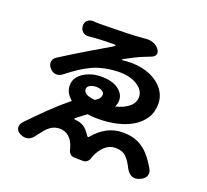

<svg xmlns="http://www.w3.org/2000/svg" viewBox="-139 -957 1278 1183"><g transform="rotate(20 500.0 -366.0)"><path d="M231 -727Q230 -750 244 -763.5Q258 -777 281 -777Q297 -775 318 -775Q328 -775 355.5 -775.5Q383 -776 419 -776.5Q455 -777 492 -778Q529 -779 559 -780.5Q589 -782 604 -784Q616 -785 618 -785Q620 -785 623 -785Q647 -789 671 -780.5Q695 -772 710 -753Q725 -733 719.5 -717Q714 -701 691 -693Q665 -683 643 -674Q621 -665 596.5 -652.5Q572 -640 538 -622Q528 -617 529 -614.5Q530 -612 540 -613Q554 -614 564 -615Q574 -616 590 -616Q664 -615 718.5 -590.5Q773 -566 803 -525Q833 -484 833 -435Q833 -379 807 -339Q781 -299 736 -272.5Q691 -246 634 -233.5Q577 -221 514 -221Q477 -221 445 -226L382 -178Q372 -170 386 -168Q418 -166 441 -152Q464 -138 488 -101Q495 -89 504 -101Q540 -145 587 -170Q634 -195 689 -195Q749 -195 790 -175.5Q831 -156 861 -122Q891 -88 917 -43Q932 -18 922.5 4.5Q913 27 886 37L879 40Q852 51 830.5 40Q809 29 795 3Q773 -43 748 -66.5Q723 -90 678 -90Q640 -90 609.5 -62Q579 -34 562 10Q559 16 559 19Q555 34 544 44Q533 54 517 54L460 53Q444 53 433 43Q422 33 418 16Q418 13 416 7Q403 -39 377 -61.5Q351 -84 318 -84Q287 -84 265 -71Q243 -58 225.5 -36.5Q208 -15 188 11Q172 34 148 39.5Q124 45 98 31Q74 18 71.5 -3Q69 -24 88 -45Q153 -112 207.5 -165Q262 -218 326 -270Q305 -287 293 -308.5Q281 -330 281 -357Q281 -392 304.5 -418Q328 -444 365.5 -458.5Q403 -473 446 -473Q519 -473 559 -443.5Q599 -414 599 -372Q599 -349 588 -329Q641 -341 674 -368Q707 -395 707 -433Q707 -463 685.5 -486.5Q664 -510 627 -523.5Q590 -537 544 -537Q501 -537 453 -528Q405 -519 367 -501Q327 -482 294 -460Q261 -438 219 -405Q198 -389 175.5 -391Q153 -393 136 -414Q119 -434 122.5 -455.5Q126 -477 149 -490Q223 -537 297 -581.5Q371 -626 450 -672Q463 -680 462 -684Q461 -688 445 -687Q403 -686 368.5 -685Q334 -684 285 -679Q262 -678 247.5 -691Q233 -704 231 -727ZM457 -324Q477 -336 484.5 -347.5Q492 -359 492 -370Q492 -385 477 -394Q462 -403 437 -403Q417 -403 399 -394Q381 -385 381 -368Q381 -352 397 -340Q413 -328 457 -324Z"/></g></svg>

Font: Chiron GoRound TC
Style: Bold
Weight: 700
Designer: Ryoko NISHIZUKA 西塚涼子 (kana, bopomofo & ideographs); Paul D. Hunt (Latin, Greek & Cyrillic); Sandoll Communications 산돌커뮤니
Foundry: Adobe
Version: Version 1.000;hotconv 1.1.1;makeotfexe 2.6.0